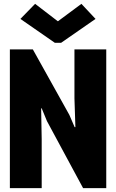

<svg xmlns="http://www.w3.org/2000/svg" viewBox="-20 -976 602 996"><path d="M31.2 0V-719.7H150.4L339.8 -379.9L367.2 -316.4H371.1L366.2 -465.8V-719.7H531.2V0H411.1L223.6 -347.7L196.3 -414.1H193.4L196.3 -253.9V0ZM162.1 -956.1 279.3 -866.2H281.2L402.3 -956.1L475.6 -877.9L296.9 -753.9H264.6L85.9 -877.9Z"/></svg>

Font: Reddit Mono Black
Style: Regular
Weight: 900
Monospace: yes
Designer: Stephen Hutchings
Foundry: Reddit
Version: Version 1.014